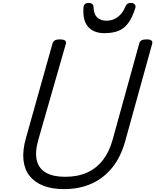

<svg xmlns="http://www.w3.org/2000/svg" viewBox="-20 -1287 1072 1326"><path d="M422 19Q339 19 279 -4.5Q219 -28 184 -72.5Q149 -117 142 -182.5Q135 -248 159 -333L343 -988Q348 -1002 359.5 -1008.5Q371 -1015 394 -1015Q417 -1015 428 -1008Q439 -1001 435 -985L245 -323Q220 -235 234.5 -178Q249 -121 299 -93.5Q349 -66 430 -66Q517 -66 582 -95.5Q647 -125 691 -182Q735 -239 758 -323L942 -988Q946 -1002 957.5 -1008.5Q969 -1015 992 -1015Q1039 -1015 1031 -985L845 -313Q815 -204 756 -130.5Q697 -57 613 -19Q529 19 422 19ZM701 -1058Q627 -1058 588 -1102.5Q549 -1147 557 -1239Q559 -1253 568 -1260Q577 -1267 592 -1267Q607 -1267 616.5 -1259.5Q626 -1252 626 -1239Q627 -1189 651.5 -1166.5Q676 -1144 715 -1144Q761 -1144 794 -1170Q827 -1196 844 -1237Q851 -1254 860 -1260.5Q869 -1267 883 -1267Q900 -1267 909.5 -1257.5Q919 -1248 915 -1233Q894 -1166 865.5 -1127.5Q837 -1089 797 -1073.5Q757 -1058 701 -1058Z"/></svg>

Font: Playwrite AU QLD
Style: Regular
Weight: 400
Designer: Veronika Burian, José Scaglione
Foundry: TypeTogether
Version: Version 1.002